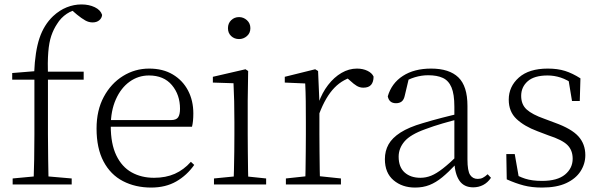

<svg xmlns="http://www.w3.org/2000/svg" viewBox="-20 -831 2708 865"><path d="M37 0V-27L154 -38H176L303 -27V0ZM131 0Q133 -56 134 -113Q135 -170 135 -226V-472H35V-502L158 -512L134 -500V-504Q138 -600 158 -659.5Q178 -719 219 -758Q248 -785 280.5 -798Q313 -811 347 -811Q381 -811 407 -798.5Q433 -786 440 -764Q439 -750 427.5 -740Q416 -730 397 -730Q380 -730 364 -739Q348 -748 327 -765L299 -789V-798H338V-789Q308 -787 281 -769Q254 -751 237 -723Q221 -699 211 -669.5Q201 -640 197.5 -596Q194 -552 196 -485V-226Q196 -170 197 -113Q198 -56 199 0ZM166 -472V-508H357V-472Z M661 14Q590 14 534 -15Q478 -44 446.5 -103.5Q415 -163 415 -252Q415 -334 447.5 -394.5Q480 -455 534 -488.5Q588 -522 652 -522Q714 -522 758.5 -495.5Q803 -469 827 -423.5Q851 -378 851 -320Q851 -283 845 -260H445V-290H750Q774 -290 782.5 -302.5Q791 -315 791 -341Q791 -404 754.5 -447.5Q718 -491 651 -491Q603 -491 564 -463Q525 -435 502 -383.5Q479 -332 479 -263Q479 -183 504 -131Q529 -79 573 -54.5Q617 -30 674 -30Q727 -30 767.5 -48Q808 -66 840 -102L855 -88Q822 -41 774 -13.5Q726 14 661 14Z M944 0V-27L1055 -38H1074L1179 -27V0ZM1032 0Q1033 -24 1034 -64.5Q1035 -105 1035.5 -149Q1036 -193 1036 -226V-281Q1036 -332 1035 -375Q1034 -418 1032 -456L939 -459V-485L1086 -519L1098 -511L1096 -377V-226Q1096 -193 1096.5 -149Q1097 -105 1097.5 -64.5Q1098 -24 1099 0ZM1057 -655Q1036 -655 1021.5 -668.5Q1007 -682 1007 -704Q1007 -726 1021.5 -740Q1036 -754 1057 -754Q1077 -754 1092.5 -740Q1108 -726 1108 -704Q1108 -682 1092.5 -668.5Q1077 -655 1057 -655Z M1268 0V-27L1379 -39H1402L1516 -27V0ZM1355 0Q1356 -24 1356.5 -64.5Q1357 -105 1357.5 -149Q1358 -193 1358 -226V-281Q1358 -333 1357.5 -375.5Q1357 -418 1355 -455L1263 -459V-485L1400 -519L1413 -511L1419 -371V-370V-226Q1419 -193 1419.5 -149Q1420 -105 1420.5 -64.5Q1421 -24 1422 0ZM1418 -318 1401 -367H1415Q1431 -413 1458 -448Q1485 -483 1518.5 -502.5Q1552 -522 1588 -522Q1615 -522 1635.5 -512Q1656 -502 1663 -486Q1663 -462 1652 -449Q1641 -436 1617 -436Q1601 -436 1587.5 -444Q1574 -452 1557 -468L1534 -488H1583Q1527 -477 1487 -436Q1447 -395 1418 -318Z M1850 14Q1792 14 1753 -19Q1714 -52 1714 -114Q1714 -151 1730.5 -180.5Q1747 -210 1784.5 -234Q1822 -258 1884 -276Q1927 -289 1971.5 -300.5Q2016 -312 2056 -321V-297Q2016 -287 1974.5 -275Q1933 -263 1896 -249Q1829 -225 1802.5 -194Q1776 -163 1776 -125Q1776 -78 1803 -54Q1830 -30 1874 -30Q1899 -30 1922.5 -39.5Q1946 -49 1975.5 -72Q2005 -95 2045 -134L2051 -89H2032Q2000 -55 1972 -32Q1944 -9 1915 2.5Q1886 14 1850 14ZM2112 13Q2070 13 2049.5 -17.5Q2029 -48 2027 -102V-106V-350Q2027 -407 2014 -437.5Q2001 -468 1975 -480Q1949 -492 1909 -492Q1879 -492 1849 -483Q1819 -474 1787 -454L1823 -482L1804 -402Q1800 -382 1790 -374Q1780 -366 1764 -366Q1733 -366 1727 -397Q1744 -456 1795 -489Q1846 -522 1922 -522Q2004 -522 2045 -482.5Q2086 -443 2086 -354V-113Q2086 -61 2098 -43Q2110 -25 2132 -25Q2145 -25 2155 -30Q2165 -35 2177 -46L2192 -30Q2177 -8 2156.5 2.5Q2136 13 2112 13Z M2422 14Q2376 14 2339.5 4.5Q2303 -5 2263 -23L2261 -137H2299L2320 -17L2288 -18V-54Q2315 -36 2346 -26Q2377 -16 2422 -16Q2491 -16 2525.5 -44.5Q2560 -73 2560 -116Q2560 -154 2536.5 -177.5Q2513 -201 2451 -221L2401 -240Q2342 -262 2307 -295Q2272 -328 2272 -382Q2272 -441 2317.5 -481.5Q2363 -522 2448 -522Q2492 -522 2525.5 -511.5Q2559 -501 2595 -478L2592 -376H2557L2539 -485L2566 -483V-450Q2535 -472 2506 -481.5Q2477 -491 2447 -491Q2387 -491 2357.5 -465Q2328 -439 2328 -399Q2328 -360 2353 -337.5Q2378 -315 2432 -296L2480 -278Q2555 -251 2586 -216.5Q2617 -182 2617 -132Q2617 -93 2595.5 -59.5Q2574 -26 2531 -6Q2488 14 2422 14Z"/></svg>

Font: Noto Serif KR ExtraLight
Style: Regular
Weight: 200
Designer: Ryoko NISHIZUKA 西塚涼子 (kana & ideographs); Frank Grießhammer (Latin, Greek & Cyrillic); Wenlong ZHANG 张文龙 (bopomofo); San
Foundry: Adobe
Version: Version 2.002-H1;hotconv 1.1.0;makeotfexe 2.6.0